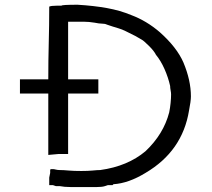

<svg xmlns="http://www.w3.org/2000/svg" viewBox="-20 -754 876 794"><path d="M300.8 -734.4Q367.2 -730.5 421.9 -720.7Q476.6 -710.9 523.4 -691.4Q585.9 -668 640.6 -621.1Q710.9 -558.6 738.3 -496.1Q769.5 -421.9 769.5 -355.5Q769.5 -335.9 761.7 -296.9Q734.4 -128.9 582 -39.1Q511.7 3.9 449.2 7.8L445.3 11.7H433.6H425.8L414.1 15.6Q402.3 19.5 380.9 19.5Q359.4 19.5 328.1 19.5Q296.9 19.5 271.5 19.5Q246.1 19.5 226.6 15.6H218.8H210.9L199.2 11.7H183.6V7.8Q183.6 7.8 183.6 -19.5L187.5 -39.1V-50.8Q187.5 -54.7 191.4 -54.7H199.2Q203.1 -54.7 210.9 -52.7Q218.8 -50.8 226.6 -50.8Q242.2 -50.8 263.7 -48.8Q285.2 -46.9 316.4 -46.9Q343.8 -46.9 363.3 -48.8Q382.8 -50.8 394.5 -50.8Q507.8 -66.4 582 -128.9Q656.2 -199.2 679.7 -289.1Q683.6 -308.6 685.5 -328.1Q687.5 -347.7 687.5 -363.3Q687.5 -371.1 685.5 -380.9Q683.6 -390.6 683.6 -398.4Q675.8 -433.6 660.2 -468.8Q644.5 -503.9 625 -527.3Q617.2 -543 597.7 -562.5Q574.2 -585.9 566.4 -589.8Q558.6 -593.8 552.7 -597.7Q546.9 -601.6 539.1 -605.5L500 -625Q484.4 -632.8 470.7 -636.7Q457 -640.6 445.3 -644.5Q421.9 -652.3 421.9 -652.3Q414.1 -656.2 402.3 -656.2Q390.6 -656.2 371.1 -660.2Q347.7 -664.1 328.1 -664.1Q308.6 -664.1 296.9 -664.1H261.7V-425.8H386.7V-367.2H261.7V-117.2H222.7L179.7 -113.3V-367.2H62.5V-425.8H179.7Q179.7 -503.9 181.6 -576.2Q183.6 -648.4 183.6 -726.6Q191.4 -730.5 214.8 -730.5H234.4Q234.4 -734.4 300.8 -734.4Z"/></svg>

Font: 和音 by 宁静之雨，公众号njzyshare
Style: Regular
Weight: 400
Designer: Steve Matteson
Foundry: Ascender Corporation
Version: Version 6.00;June 8, 2018;FontCreator 11.0.0.2388 32-bit